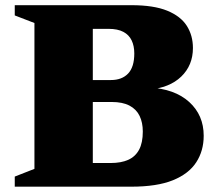

<svg xmlns="http://www.w3.org/2000/svg" viewBox="-20 -702 818 722"><path d="M227 -593.5 233.5 -682.5H474.5Q558 -682.5 608.8 -661.8Q659.5 -641 682.5 -604.8Q705.5 -568.5 705.5 -521.5Q705.5 -456.5 661.5 -414Q617.5 -371.5 539 -365L540 -373Q637 -368 691.5 -318.5Q746 -269 746 -191.5Q746 -135 718 -91.8Q690 -48.5 630.2 -24.2Q570.5 0 473.5 0H234L226 -89H396Q435.5 -89 462.2 -101Q489 -113 503 -139Q517 -165 517 -207.5Q517 -241 505 -266Q493 -291 467 -304.8Q441 -318.5 400 -318.5H225.5L227 -401H397Q438.5 -401 461.8 -425.5Q485 -450 485 -501Q485 -529.5 475 -550.2Q465 -571 443.8 -582.2Q422.5 -593.5 388.5 -593.5ZM35.5 0V-38L109.5 -67V-615.5L35.5 -644V-682.5H329V0Z"/></svg>

Font: Newsreader ExtraBold
Style: Regular
Weight: 800
Designer: Hugues Gentile
Foundry: Production Type
Version: Version 1.003